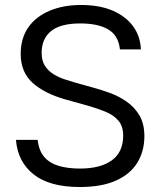

<svg xmlns="http://www.w3.org/2000/svg" viewBox="-20 -737 633 770"><path d="M461 -539Q455 -595 414 -619Q373 -643 302 -643Q223 -643 185 -612.5Q147 -582 147 -525Q147 -493 160.5 -472.5Q174 -452 195.5 -439Q217 -426 240.5 -418.5Q264 -411 284 -405L356 -385Q385 -377 420 -364.5Q455 -352 487 -330Q519 -308 539 -274.5Q559 -241 559 -191Q559 -131 531 -85Q503 -39 445.5 -13Q388 13 300 13Q179 13 115 -37.5Q51 -88 44 -176H131Q136 -132 158 -107Q180 -82 216.5 -71.5Q253 -61 300 -61Q383 -61 428.5 -94Q474 -127 474 -193Q474 -231 454.5 -253.5Q435 -276 403 -289Q371 -302 333 -313L243 -338Q158 -362 110.5 -405Q63 -448 63 -521Q63 -583 93 -626.5Q123 -670 178 -693.5Q233 -717 305 -717Q379 -717 431.5 -694.5Q484 -672 513.5 -632Q543 -592 545 -539Z"/></svg>

Font: Asta Sans
Style: Regular
Weight: 400
Designer: 42dot
Version: Version 1.000